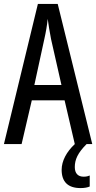

<svg xmlns="http://www.w3.org/2000/svg" viewBox="-20 -734 490 978"><path d="M361 0C319 39 294 86 294 131C294 192 326 224 390 224C410 224 426 221 437 216V160C430 163 421 166 406 166C377 166 361 149 361 117C361 79 376 45 421 0H450L274 -714H173L0 0H90L142 -223H309ZM240 -535 293 -301H155L206 -536C214 -571 220 -607 223 -638C227 -607 233 -572 240 -535Z"/></svg>

Font: Noto Sans Sinhala ExtraCondensed
Style: Regular
Weight: 400
Width: 2
Designer: Jelle Bosma - Monotype Design Team
Foundry: Monotype Imaging Inc.
Version: Version 2.006